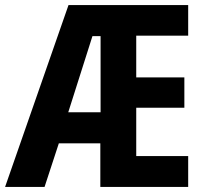

<svg xmlns="http://www.w3.org/2000/svg" viewBox="-24 -734 805 754"><path d="M715 0V-121H511V-311H700V-430H511V-594H715V-714H245L-4 0H151L207 -171H370V0ZM244 -293 339 -592H371V-293Z"/></svg>

Font: Noto Sans Thai Looped Condensed
Style: Bold
Weight: 700
Width: 3
Designer: Sasikarn Vongin, Ben Mitchell
Foundry: The Fontpad Ltd
Version: Version 1.001